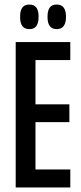

<svg xmlns="http://www.w3.org/2000/svg" viewBox="-20 -824 358 844"><path d="M49 0V-639H136V0ZM102.5 0V-79H289V0ZM106 -287V-365.5H285V-287ZM101.5 -560V-639H289V-560ZM109 -696Q88 -696 78.2 -709.5Q68.5 -723 68.5 -747.5V-753Q68.5 -777.5 78.2 -790.8Q88 -804 109 -804Q130 -804 139.8 -790.8Q149.5 -777.5 149.5 -753V-747.5Q149.5 -723 139.8 -709.5Q130 -696 109 -696ZM229.5 -696Q208 -696 198.5 -709.8Q189 -723.5 189 -747.5V-753Q189 -777 198.5 -790.5Q208 -804 229.5 -804Q250 -804 260 -790.5Q270 -777 270 -753V-747.5Q270 -723.5 260 -709.8Q250 -696 229.5 -696Z"/></svg>

Font: Anek Tamil Condensed Medium
Style: Regular
Weight: 500
Width: 3
Designer: Aadarsh Rajan (Tamil), Yesha Goshar (Latin)
Foundry: Ek Type
Version: Version 1.003